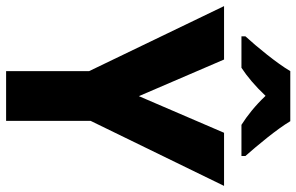

<svg xmlns="http://www.w3.org/2000/svg" viewBox="-191 -780 971 629"><g transform="rotate(90 294.5 -465.5)"><path d="M377 -931H213C188 -888 133 -821 99 -784V-771H202C231 -790 262 -816 294 -850C326 -816 359 -790 389 -771H491V-784C455 -825 404 -886 377 -931ZM295 -435 175 -714H0L213 -272V0H376V-277L589 -714H415Z"/></g></svg>

Font: Noto Sans Myanmar SemiCondensed ExtraBold
Style: Regular
Weight: 800
Width: 4
Designer: Monotype Design Team
Foundry: Monotype Imaging Inc.
Version: Version 2.107